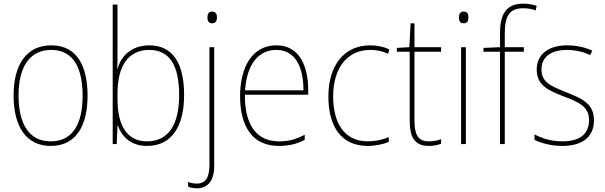

<svg xmlns="http://www.w3.org/2000/svg" viewBox="-20 -785 3298 1046"><path d="M457 -264C457 -423 401 -538 259 -538C127 -538 54 -436 54 -265C54 -97 122 10 256 10C393 10 457 -97 457 -264ZM81 -265C81 -421 142 -513 259 -513C384 -513 430 -408 430 -264C430 -110 377 -15 256 -15C137 -15 81 -112 81 -265Z M620 -509V-760H594V0H616L620 -101H622C645 -37 696 10 781 10C920 10 983 -103 983 -267C983 -444 919 -538 793 -538C703 -538 639 -485 621 -410H619C620 -438 620 -481 620 -509ZM793 -513C903 -513 956 -430 956 -267C956 -102 895 -15 781 -15C677 -15 620 -93 620 -248V-274C620 -422 676 -513 793 -513Z M1110 -690C1110 -673 1116 -658 1135 -658C1156 -658 1162 -672 1162 -690C1162 -706 1157 -722 1135 -722C1115 -722 1110 -706 1110 -690ZM1054 241C1105 241 1147 206 1147 122V-528H1121V116C1121 180 1100 215 1054 215C1037 215 1020 213 1005 206V232C1017 237 1033 241 1054 241Z M1486 -538C1352 -538 1288 -416 1288 -261C1288 -100 1352 10 1499 10C1555 10 1598 -1 1640 -23V-51C1588 -24 1552 -15 1499 -15C1377 -15 1313 -105 1314 -269H1659V-295C1659 -427 1610 -538 1486 -538ZM1486 -513C1588 -513 1634 -420 1633 -293H1315C1325 -438 1390 -513 1486 -513Z M1983 10C2028 10 2070 0 2098 -12V-38C2065 -24 2024 -15 1984 -15C1851 -15 1795 -121 1795 -260C1795 -416 1873 -513 1997 -513C2030 -513 2063 -507 2095 -492L2101 -516C2070 -530 2037 -538 1997 -538C1855 -538 1769 -429 1769 -259C1769 -101 1835 10 1983 10Z M2316 -15C2255 -15 2238 -55 2238 -130V-503H2383V-528H2238V-658H2217L2210 -528L2142 -524V-503H2212V-130C2212 -42 2235 10 2316 10C2345 10 2364 5 2383 -2V-27C2365 -20 2343 -15 2316 -15Z M2506 -722C2486 -722 2480 -706 2480 -690C2480 -673 2486 -658 2505 -658C2526 -658 2532 -672 2532 -690C2532 -706 2528 -722 2506 -722ZM2518 -528H2492V0H2518Z M2834 -503V-528H2730V-601C2730 -701 2757 -740 2831 -740C2852 -740 2877 -737 2898 -728L2904 -753C2883 -760 2861 -765 2831 -765C2739 -765 2704 -710 2704 -604V-528L2614 -524V-503H2704V0H2730V-503Z M3216 -130C3216 -226 3141 -251 3061 -284C2986 -315 2930 -334 2930 -407C2930 -477 2984 -513 3069 -513C3114 -513 3164 -502 3195 -484L3207 -509C3171 -526 3123 -538 3069 -538C2964 -538 2904 -485 2904 -407C2904 -317 2970 -292 3053 -259C3131 -229 3189 -206 3189 -131C3189 -59 3145 -15 3043 -15C2988 -15 2936 -29 2892 -53V-23C2924 -7 2979 10 3043 10C3159 10 3216 -44 3216 -130Z"/></svg>

Font: Noto Sans Arabic UI SmCn Th
Style: Regular
Weight: 100
Width: 4
Designer: Monotype Design Team, Nadine Chahine and Nizar Qandah
Foundry: Monotype Imaging Inc.
Version: Version 2.010